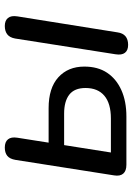

<svg xmlns="http://www.w3.org/2000/svg" viewBox="100 -634 541 780"><g transform="rotate(-90 370.0 -243.5)"><path d="M91 0Q66 0 55 -13Q44 -26 48 -50L111 -451Q115 -474 127.5 -484Q140 -494 161 -494Q184 -494 194.5 -481Q205 -468 201 -443L181 -316H321Q403 -316 446.5 -276.5Q490 -237 490 -171Q490 -116 465 -78.5Q440 -41 394.5 -20.5Q349 0 287 0ZM141 -63H279Q340 -63 371.5 -89.5Q403 -116 403 -166Q403 -211 376 -232Q349 -253 299 -253H171ZM578 7Q556 7 546 -6Q536 -19 540 -44L604 -452Q608 -474 621 -484Q634 -494 655 -494Q677 -494 687.5 -481Q698 -468 694 -443L629 -36Q623 7 578 7Z"/></g></svg>

Font: Nunito Medium
Style: Italic
Weight: 500
Designer: Vernon Adams
Foundry: Vernon Adams
Version: Version 3.601